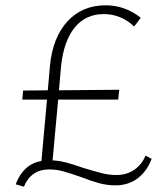

<svg xmlns="http://www.w3.org/2000/svg" viewBox="-20 -684 632 723"><path d="M551 -86Q534 -40 499 -13Q464 14 414 14Q384 14 354 6Q324 -2 286 -17Q243 -32 217.5 -39Q192 -46 165 -46Q97 -46 70 19L39 10Q68 -66 136 -78L157 -309H64L67 -343L160 -344L168 -435Q178 -542 233.5 -603Q289 -664 378 -664Q451 -664 510 -617L485 -584Q463 -606 433.5 -618.5Q404 -631 371 -631Q302 -631 261 -580Q220 -529 210 -435L202 -344L429 -346L425 -309H199L178 -80Q203 -79 229.5 -72Q256 -65 293 -52Q339 -38 365 -31.5Q391 -25 418 -25Q457 -25 485.5 -44.5Q514 -64 528 -98Z"/></svg>

Font: Ysabeau Infant Light
Style: Regular
Weight: 300
Designer: Christian Thalmann (Catharsis Fonts)
Version: Version 0.003